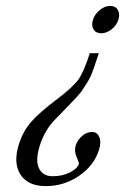

<svg xmlns="http://www.w3.org/2000/svg" viewBox="-20 -406 420 644"><path d="M349.6 -386.2Q367.2 -386.2 375.2 -372.8Q383.3 -359.4 377.2 -340.1Q371.1 -320.8 354.2 -307.6Q337.4 -294.4 319.6 -294.4Q301.8 -294.4 293.7 -307.6Q285.6 -320.8 292 -340.1Q298.3 -359.4 315.2 -372.8Q332 -386.2 349.6 -386.2ZM311.5 98.6Q294.4 150.4 244.4 184.3Q194.3 218.3 133.8 218.3Q73.2 218.3 48.3 179Q23.4 139.6 43.9 76.2Q57.6 33.7 84.5 2.9Q111.3 -27.8 168.7 -71.3Q226.1 -114.7 243.9 -140.6Q261.7 -166.5 281.2 -227.5H311.5L302.7 -201.2Q286.6 -150.9 273.9 -131.3Q261.2 -111.8 258.8 -107.9Q256.3 -104 253.7 -100.1Q251 -96.2 246.6 -91.3Q242.2 -86.4 239 -82.5Q235.8 -78.6 227.5 -70.1Q219.2 -61.5 208.3 -50Q197.3 -38.6 163.8 -4.2Q130.4 30.3 114 80.8Q97.7 131.3 110.6 158.2Q123.5 185.1 156.5 185.1Q189.5 185.1 214.4 172.4Q239.3 159.7 244.6 143.6Q245.6 140.1 236.8 119.9Q228 99.6 234.1 81.3Q240.2 63 255.6 49.8Q271 36.6 288.6 36.6Q306.2 36.6 313.2 54.2Q320.3 71.8 311.5 98.6Z"/></svg>

Font: RIT Rachana
Style: Italic
Weight: 400
Designer: Hussain KH
Version: 1.5.2